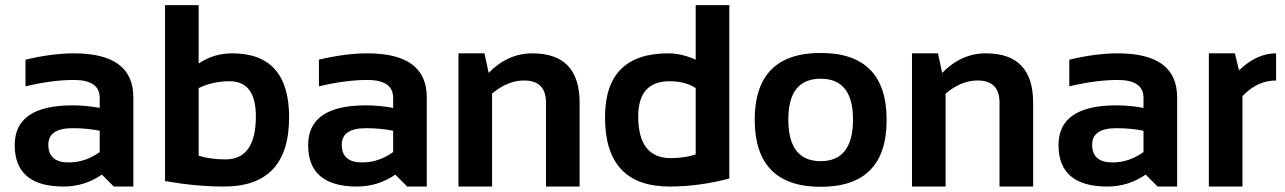

<svg xmlns="http://www.w3.org/2000/svg" viewBox="-20 -718 4944 739"><path d="M36.6 -159.7Q36.6 -312.5 259.3 -312.5Q311.5 -312.5 363.8 -302.7V-341.3Q363.8 -410.2 264.6 -410.2Q180.7 -410.2 78.1 -385.7V-488.3Q180.7 -512.7 264.6 -512.7Q493.2 -512.7 493.2 -343.8V0H418L372.1 -45.9Q305.2 0 224.6 0Q36.6 0 36.6 -159.7ZM259.3 -224.6Q166 -224.6 166 -161.1Q166 -92.8 244.1 -92.8Q308.6 -92.8 363.8 -132.8V-214.8Q314.9 -224.6 259.3 -224.6Z M744.6 -118.7Q789.1 -104.5 847.7 -104.5Q964.8 -104.5 964.8 -270Q964.8 -405.3 863.8 -405.3Q798.3 -405.3 744.6 -378.9ZM615.2 -698.2H744.6V-473.6Q802.7 -512.7 874 -512.7Q1092.8 -512.7 1092.8 -266.6Q1092.8 0 842.3 0Q736.8 0 615.2 -21Z M1166 -159.7Q1166 -312.5 1388.7 -312.5Q1440.9 -312.5 1493.2 -302.7V-341.3Q1493.2 -410.2 1394 -410.2Q1310.1 -410.2 1207.5 -385.7V-488.3Q1310.1 -512.7 1394 -512.7Q1622.6 -512.7 1622.6 -343.8V0H1547.4L1501.5 -45.9Q1434.6 0 1354 0Q1166 0 1166 -159.7ZM1388.7 -224.6Q1295.4 -224.6 1295.4 -161.1Q1295.4 -92.8 1373.5 -92.8Q1438 -92.8 1493.2 -132.8V-214.8Q1444.3 -224.6 1388.7 -224.6Z M1744.6 0V-512.7H1844.7L1860.8 -437.5Q1934.6 -512.7 2028.8 -512.7Q2210.9 -512.7 2210.9 -323.2V0H2081.5V-323.2Q2081.5 -408.2 1997.1 -408.2Q1934.1 -408.2 1874 -357.9V0Z M2657.7 -378.9Q2617.7 -405.3 2557.1 -405.3Q2436.5 -405.3 2436.5 -270Q2436.5 -109.4 2562 -109.4Q2612.8 -109.4 2657.7 -123.5ZM2787.1 -30.8Q2669.4 0 2557.1 0Q2308.6 0 2308.6 -266.6Q2308.6 -512.7 2551.8 -512.7Q2603.5 -512.7 2657.7 -488.3V-698.2H2787.1Z M3138.7 -97.7Q3263.2 -97.7 3263.2 -258.3Q3263.2 -415 3138.7 -415Q3014.2 -415 3014.2 -258.3Q3014.2 -97.7 3138.7 -97.7ZM2884.8 -256.3Q2884.8 -514.2 3138.7 -514.2Q3392.6 -514.2 3392.6 -256.3Q3392.6 1 3138.7 1Q2885.7 1 2884.8 -256.3Z M3490.2 0V-512.7H3590.3L3606.4 -437.5Q3680.2 -512.7 3774.4 -512.7Q3956.5 -512.7 3956.5 -323.2V0H3827.1V-323.2Q3827.1 -408.2 3742.7 -408.2Q3679.7 -408.2 3619.6 -357.9V0Z M4054.2 -159.7Q4054.2 -312.5 4276.9 -312.5Q4329.1 -312.5 4381.3 -302.7V-341.3Q4381.3 -410.2 4282.2 -410.2Q4198.2 -410.2 4095.7 -385.7V-488.3Q4198.2 -512.7 4282.2 -512.7Q4510.7 -512.7 4510.7 -343.8V0H4435.5L4389.6 -45.9Q4322.8 0 4242.2 0Q4054.2 0 4054.2 -159.7ZM4276.9 -224.6Q4183.6 -224.6 4183.6 -161.1Q4183.6 -92.8 4261.7 -92.8Q4326.2 -92.8 4381.3 -132.8V-214.8Q4332.5 -224.6 4276.9 -224.6Z M4632.8 0V-512.7H4732.9L4749 -447.3Q4816.4 -512.7 4891.6 -512.7V-408.2Q4819.3 -408.2 4762.2 -348.1V0Z"/></svg>

Font: SansationBold
Style: Bold
Weight: 700
Designer: Bernd Montag
Version: Version 1.301